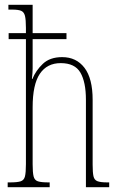

<svg xmlns="http://www.w3.org/2000/svg" viewBox="-20 -780 497 800"><path d="M12 0V-20H21Q52 -20 66 -24.5Q80 -29 84 -45Q88 -61 88 -96V-617H16V-642H88V-664Q88 -698 84 -714Q80 -730 68 -735Q56 -740 31 -740H15V-760H116V-642H257V-617H116V-495Q116 -478 113 -451H115Q129 -486 158.5 -514Q188 -542 239 -542Q298 -542 332 -497.5Q366 -453 366 -364V-94Q366 -61 369.5 -45.5Q373 -30 386 -25Q399 -20 427 -20H435V0H338V-364Q338 -438 315 -477.5Q292 -517 233 -517Q176 -517 146 -472.5Q116 -428 116 -333V-96Q116 -61 120 -45Q124 -29 138 -24.5Q152 -20 182 -20H187V0Z"/></svg>

Font: Noto Serif Myanmar ExtraCondensed Thin
Style: Regular
Weight: 100
Width: 2
Designer: Ben Mitchell and the Monotype Design Team
Foundry: Monotype Imaging Inc.
Version: Version 2.106; ttfautohint (v1.8.4.7-5d5b)